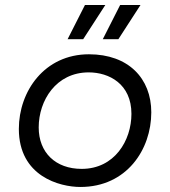

<svg xmlns="http://www.w3.org/2000/svg" viewBox="-20 -740 677 764"><path d="M300 4C484 4 582 -145 582 -293C582 -428 491 -524 334 -524C157 -524 55 -377 55 -227C55 -38 218 4 300 4ZM305 -68C201 -68 134 -133 134 -233C134 -340 203 -452 333 -452C414 -452 503 -406 503 -287C503 -181 436 -68 305 -68ZM249 -584H311L399 -720H318ZM389 -584H451L539 -720H458Z"/></svg>

Font: Fixel Display 20240404
Style: Italic
Weight: 400
Italic angle: -10°
Designer: AlfaBravo + MacPaw
Foundry: Kyrylo Tkachov, Marchela Mozhyna, Serhii Makarenko, Maria Weinstein, Zakhar Kryvoshyya
Version: Version 1.211;Glyphs 3.2 (3225)